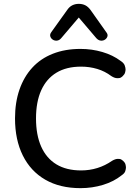

<svg xmlns="http://www.w3.org/2000/svg" viewBox="-20 -968 716 997"><path d="M398 9Q291 9 215 -35Q139 -79 98.5 -160.5Q58 -242 58 -353Q58 -436 81 -502.5Q104 -569 147.5 -616.5Q191 -664 254.5 -689Q318 -714 398 -714Q457 -714 511.5 -698Q566 -682 606 -652Q623 -641 627.5 -628.5Q632 -616 632 -607Q632 -601 629.5 -591.5Q627 -582 617 -572.5Q607 -563 598.5 -562.5Q590 -562 589 -562Q575 -562 558 -573Q525 -598 485 -610Q445 -622 401 -622Q325 -622 273 -590.5Q221 -559 194 -499Q167 -439 167 -353Q167 -267 194 -206.5Q221 -146 273 -114.5Q325 -83 401 -83Q445 -83 485.5 -95.5Q526 -108 562 -133Q579 -143 592 -143Q593 -143 601 -142.5Q609 -142 619 -133Q629 -124 631.5 -114.5Q634 -105 634 -98Q634 -91 630.5 -79.5Q627 -68 612 -58Q571 -25 515 -8Q459 9 398 9ZM298 -770Q288 -758 275.5 -757Q263 -756 253.5 -762.5Q244 -769 241 -779.5Q238 -790 247 -802L328 -915Q340 -933 355.5 -940.5Q371 -948 389 -948Q408 -948 423 -940.5Q438 -933 451 -915L531 -802Q541 -790 538 -779.5Q535 -769 525.5 -762.5Q516 -756 503.5 -757Q491 -758 480 -770L389 -877Z"/></svg>

Font: Nunito SemiBold
Style: Regular
Weight: 600
Designer: Vernon Adams
Foundry: Vernon Adams
Version: Version 3.602